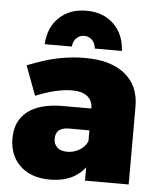

<svg xmlns="http://www.w3.org/2000/svg" viewBox="-54 -812 715 867"><g transform="rotate(5 303.5 -378.0)"><path d="M271 -228Q241 -228 225.5 -215.5Q210 -203 210 -177Q210 -152 226 -137.5Q242 -123 271 -123Q292 -123 310 -130Q328 -137 342 -149.5Q356 -162 363 -179L388 -107Q368 -52 321 -21.5Q274 9 204 9Q146 9 105 -12.5Q64 -34 42 -72.5Q20 -111 20 -162Q20 -241 74 -283.5Q128 -326 230 -327H381V-228ZM363 -329Q363 -363 339 -382Q315 -401 269 -401Q236 -401 193 -391Q150 -381 105 -362L55 -496Q100 -514 144 -527Q188 -540 231.5 -546Q275 -552 317 -552Q432 -552 496.5 -500Q561 -448 561 -353V0H363ZM251 -598H128Q132 -674 179.5 -719.5Q227 -765 303 -765Q379 -765 426.5 -719.5Q474 -674 478 -598H355Q353 -622 338.5 -636.5Q324 -651 303 -651Q282 -651 267.5 -636.5Q253 -622 251 -598Z"/></g></svg>

Font: Alexandria ExtraBold
Style: Regular
Weight: 800
Designer: Mohamed Gaber
Foundry: Kief Type Foundry
Version: Version 5.100